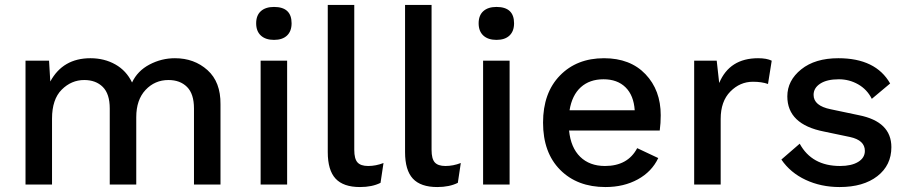

<svg xmlns="http://www.w3.org/2000/svg" viewBox="-20 -745 3665 775"><path d="M83 0V-500H178L183 -416Q234 -510 345 -510Q401 -510 445.5 -485Q490 -460 513 -412Q535 -459 583.5 -484.5Q632 -510 686 -510Q764 -510 817.5 -462Q871 -414 870 -324V0H763V-307Q763 -366 735 -394Q707 -422 660 -422Q605 -422 567.5 -382Q530 -342 530 -272V0H423V-307Q423 -366 395 -394Q367 -422 320 -422Q268 -422 229 -383Q190 -344 190 -266V0Z M1086 -717Q1157 -717 1157 -651Q1157 -619 1138.5 -601.5Q1120 -584 1086 -584Q1052 -584 1033 -601.5Q1014 -619 1014 -651Q1014 -683 1033 -700Q1052 -717 1086 -717ZM1139 -500V0H1032V-500Z M1410 -725V-140Q1410 -104 1423 -89.5Q1436 -75 1466 -75Q1497 -75 1528 -87L1516 -7Q1482 10 1433 10Q1366 10 1334.5 -24Q1303 -58 1303 -131V-725Z M1722 -725V-140Q1722 -104 1735 -89.5Q1748 -75 1778 -75Q1809 -75 1840 -87L1828 -7Q1794 10 1745 10Q1678 10 1646.5 -24Q1615 -58 1615 -131V-725Z M1984 -717Q2055 -717 2055 -651Q2055 -619 2036.5 -601.5Q2018 -584 1984 -584Q1950 -584 1931 -601.5Q1912 -619 1912 -651Q1912 -683 1931 -700Q1950 -717 1984 -717ZM2037 -500V0H1930V-500Z M2647 -280Q2647 -248 2643 -218H2277Q2284 -149 2322 -112Q2360 -75 2422 -75Q2514 -75 2552 -147L2637 -107Q2611 -52 2554.5 -21Q2498 10 2424 10Q2310 10 2241 -59.5Q2172 -129 2172 -250Q2172 -370 2240 -440Q2308 -510 2418 -510Q2524 -510 2585.5 -445.5Q2647 -381 2647 -280ZM2279 -300H2542Q2538 -360 2505 -392.5Q2472 -425 2416 -425Q2360 -425 2324.5 -393Q2289 -361 2279 -300Z M2782 0V-500H2873L2883 -410Q2925 -510 3040 -510Q3075 -510 3095 -500L3080 -406Q3055 -415 3019 -415Q2967 -415 2928 -375.5Q2889 -336 2889 -265V0Z M3369 10Q3294 10 3232 -19Q3170 -48 3134 -101L3208 -165Q3257 -75 3371 -75Q3417 -75 3444 -91.5Q3471 -108 3471 -136Q3471 -179 3411 -192L3306 -214Q3158 -243 3158 -356Q3158 -420 3214 -465Q3270 -510 3364 -510Q3515 -510 3573 -408L3499 -346Q3480 -384 3444 -404.5Q3408 -425 3366 -425Q3318 -425 3291 -407.5Q3264 -390 3264 -362Q3264 -318 3333 -304L3447 -280Q3578 -254 3578 -151Q3578 -78 3521.5 -34Q3465 10 3369 10Z"/></svg>

Font: Elaine Sans Medium
Style: Regular
Weight: 500
Designer: Wei Huang
Foundry: Wei Huang
Version: Version 2.001;December 24, 2019;FontCreator 12.0.0.2547 64-b